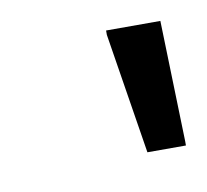

<svg xmlns="http://www.w3.org/2000/svg" viewBox="-34 -756 233 216"><g transform="rotate(-10 82.0 -648.5)"><path d="M120 -577 98 -715V-720H160L164 -582V-577Z"/></g></svg>

Font: Saira Ultra Condensed
Style: Italic
Weight: 400
Width: 1
Italic angle: -12°
Designer: Hector Gatti with collaboration of the Omnibus-Type team
Foundry: Omnibus-Type
Version: Version 1.001; ttfautohint (v1.8)